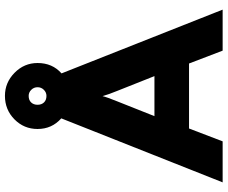

<svg xmlns="http://www.w3.org/2000/svg" viewBox="-92 -829 921 777"><g transform="rotate(-90 368.5 -440.5)"><path d="M19 0 278 -653Q235 -691 235 -749Q235 -804 274 -842.5Q313 -881 369 -881Q423 -881 462.5 -842Q502 -803 502 -749Q502 -689 460 -652L718 0H552L500 -136H237L185 0ZM369 -713Q383 -713 393.5 -723.5Q404 -734 404 -749Q404 -764 393.5 -774.5Q383 -785 369 -785Q352 -785 342.5 -775Q333 -765 333 -749Q333 -733 342.5 -723Q352 -713 369 -713ZM287 -276H449L389 -427Q375 -461 368 -486Q364 -469 347 -427Z"/></g></svg>

Font: Overpass Heavy
Style: Regular
Weight: 900
Designer: Delve Withrington, Thomas Jockin
Foundry: Delve Fonts
Version: Version 3.000;DELV;Overpass